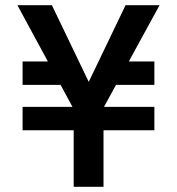

<svg xmlns="http://www.w3.org/2000/svg" viewBox="-20 -720 682 740"><path d="M280 -270 47 -700H180L353 -340H291L464 -700H595L360 -270ZM264 0V-332H379V0ZM223 -483 254 -393H67V-483ZM67 -218V-308H575V-218ZM397 -393 437 -483H575V-393Z"/></svg>

Font: Outfit Thin Medium
Style: Regular
Weight: 500
Version: Version 1.100;gftools[0.9.27]